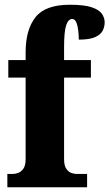

<svg xmlns="http://www.w3.org/2000/svg" viewBox="-20 -789 461 809"><path d="M11 0V-56H35Q43 -56 55.5 -60Q68 -64 78 -77.5Q88 -91 88 -119V-462H15V-536H88V-569Q88 -664 129.5 -716.5Q171 -769 274 -769Q336 -769 367.5 -758Q399 -747 410 -730Q421 -713 421 -695Q421 -676 412.5 -659.5Q404 -643 380.5 -632.5Q357 -622 312 -622Q312 -638 310 -658Q308 -678 302 -693.5Q296 -709 284 -709Q268 -709 259 -683Q250 -657 250 -590V-536H363V-462H250V-119Q250 -91 259.5 -77.5Q269 -64 281.5 -60Q294 -56 303 -56H347V0Z"/></svg>

Font: Noto Serif Tamil ExtraCondensed Black
Style: Regular
Weight: 900
Width: 2
Designer: Indian Type Foundry, Tom Grace, and the Monotype Design Team
Foundry: Monotype Imaging Inc.
Version: Version 2.004; ttfautohint (v1.8.4.7-5d5b)